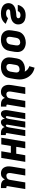

<svg xmlns="http://www.w3.org/2000/svg" viewBox="1708 -2484 783 4240"><g transform="rotate(90 2100.0 -363.5)"><path d="M280 8Q249 8 219.5 4.5Q190 1 163 -8.5Q136 -18 112.5 -34Q89 -50 73.5 -73.5Q58 -97 52 -126Q46 -155 51 -185Q53 -197 57 -209.5Q61 -222 67.5 -233.5Q74 -245 83 -255Q92 -265 102 -273.5Q112 -282 123.5 -288.5Q135 -295 147 -300.5Q159 -306 171.5 -309.5Q184 -313 196.5 -316Q209 -319 221.5 -321Q234 -323 246 -325Q258 -327 270.5 -328.5Q283 -330 295.5 -331Q308 -332 320.5 -332.5Q333 -333 345.5 -335.5Q358 -338 369 -347Q380 -356 382 -368Q384 -381 379 -393Q374 -405 363.5 -412Q353 -419 340.5 -421.5Q328 -424 314 -424Q300 -424 286 -421Q272 -418 259 -410.5Q246 -403 237 -390.5Q228 -378 225 -364H87Q92 -389 103 -412.5Q114 -436 130.5 -457Q147 -478 169 -494.5Q191 -511 215 -520.5Q239 -530 264.5 -534Q290 -538 314 -538Q343 -538 370.5 -534Q398 -530 423 -520Q448 -510 468 -493Q488 -476 500.5 -452.5Q513 -429 517 -401.5Q521 -374 517 -346Q515 -333 510.5 -321Q506 -309 499.5 -297.5Q493 -286 484.5 -276Q476 -266 466 -257Q456 -248 444.5 -241.5Q433 -235 421 -229.5Q409 -224 396.5 -220.5Q384 -217 372 -214Q360 -211 347.5 -209Q335 -207 322.5 -205Q310 -203 297.5 -201.5Q285 -200 272.5 -199Q260 -198 247.5 -197.5Q235 -197 222.5 -194.5Q210 -192 199 -183.5Q188 -175 185 -163Q184 -152 188 -142.5Q192 -133 200 -126.5Q208 -120 217.5 -116Q227 -112 237 -109.5Q247 -107 258 -106.5Q269 -106 280 -106Q293 -106 307 -107.5Q321 -109 334.5 -114.5Q348 -120 360 -128.5Q372 -137 381 -149L505 -98Q486 -70 459.5 -49Q433 -28 403.5 -15Q374 -2 342 3Q310 8 280 8Z M856 8Q824 8 792.5 2.5Q761 -3 734 -18Q707 -33 687 -56Q667 -79 657 -108.5Q647 -138 646.5 -170.5Q646 -203 652 -235L670 -345Q674 -373 684.5 -400Q695 -427 713.5 -450.5Q732 -474 756.5 -491.5Q781 -509 808.5 -519.5Q836 -530 863.5 -535.5Q891 -541 920 -541Q952 -541 983 -533.5Q1014 -526 1041 -512Q1068 -498 1088 -474.5Q1108 -451 1118 -421.5Q1128 -392 1128.5 -359.5Q1129 -327 1124 -295L1105 -185Q1101 -157 1090.5 -130Q1080 -103 1062 -79.5Q1044 -56 1019.5 -38.5Q995 -21 967.5 -10.5Q940 0 912 4Q884 8 856 8ZM859 -112Q877 -112 895.5 -118Q914 -124 928.5 -137.5Q943 -151 951 -168.5Q959 -186 962 -204L980 -314Q983 -333 982.5 -352Q982 -371 974 -386.5Q966 -402 949.5 -410Q933 -418 914 -418Q896 -418 878 -411.5Q860 -405 846 -392Q832 -379 824.5 -361.5Q817 -344 814 -326L795 -216Q792 -197 792.5 -178.5Q793 -160 800.5 -144Q808 -128 824 -120Q840 -112 859 -112Z M1456 8Q1424 8 1392.5 2.5Q1361 -3 1334 -18Q1307 -33 1287 -56Q1267 -79 1257 -108.5Q1247 -138 1246.5 -170.5Q1246 -203 1252 -235L1270 -345Q1274 -371 1284.5 -396.5Q1295 -422 1313 -443.5Q1331 -465 1354.5 -480.5Q1378 -496 1404 -505.5Q1430 -515 1456 -519Q1482 -523 1509 -523Q1522 -523 1535.5 -521.5Q1549 -520 1562 -517Q1553 -535 1540.5 -551.5Q1528 -568 1512.5 -581Q1497 -594 1479 -603.5Q1461 -613 1441 -619L1474 -735Q1509 -728 1541.5 -714Q1574 -700 1601.5 -679.5Q1629 -659 1651.5 -633Q1674 -607 1691 -576.5Q1708 -546 1718.5 -512Q1729 -478 1732.5 -442Q1736 -406 1733 -369Q1730 -332 1724 -295L1705 -185Q1701 -157 1690.5 -130Q1680 -103 1662 -79.5Q1644 -56 1619.5 -38.5Q1595 -21 1567.5 -10.5Q1540 0 1512 4Q1484 8 1456 8ZM1459 -112Q1477 -112 1495.5 -118Q1514 -124 1528.5 -137.5Q1543 -151 1551 -168.5Q1559 -186 1562 -204L1578 -305Q1581 -323 1580 -341Q1579 -359 1570.5 -374Q1562 -389 1545.5 -396Q1529 -403 1511 -403Q1494 -403 1477.5 -398.5Q1461 -394 1447 -383.5Q1433 -373 1424.5 -357.5Q1416 -342 1414 -326L1395 -216Q1392 -197 1392.5 -178.5Q1393 -160 1400.5 -144Q1408 -128 1424 -120Q1440 -112 1459 -112Z M2010 8Q1981 8 1954 -0.5Q1927 -9 1907 -26.5Q1887 -44 1874.5 -69Q1862 -94 1857 -121Q1852 -148 1853.5 -177Q1855 -206 1860 -235L1908 -530H2055L2003 -216Q2001 -204 2000.5 -192Q2000 -180 2001 -168.5Q2002 -157 2006 -146Q2010 -135 2017.5 -127Q2025 -119 2036.5 -115.5Q2048 -112 2060 -112Q2076 -112 2091.5 -116.5Q2107 -121 2120 -131.5Q2133 -142 2140.5 -157Q2148 -172 2151 -188L2208 -530H2354L2290 -140Q2289 -134 2289.5 -128.5Q2290 -123 2293.5 -119Q2297 -115 2302.5 -113.5Q2308 -112 2313 -112H2333V8H2293Q2269 8 2244.5 4Q2220 0 2199 -10.5Q2178 -21 2163.5 -39Q2149 -57 2143 -80Q2133 -62 2119.5 -44.5Q2106 -27 2088.5 -14.5Q2071 -2 2050.5 3Q2030 8 2010 8Z M2681 8Q2663 8 2647.5 1.5Q2632 -5 2622 -18Q2612 -31 2607 -47Q2602 -63 2600 -80Q2593 -63 2583 -47Q2573 -31 2559 -18.5Q2545 -6 2527.5 1Q2510 8 2493 8Q2475 8 2458.5 0.5Q2442 -7 2432 -21Q2422 -35 2417.5 -52Q2413 -69 2411.5 -87Q2410 -105 2411.5 -123.5Q2413 -142 2417 -161L2478 -530H2610L2545 -139Q2544 -132 2544 -125.5Q2544 -119 2546 -113Q2548 -107 2553 -103.5Q2558 -100 2565 -100Q2573 -100 2579.5 -106Q2586 -112 2590 -119.5Q2594 -127 2596.5 -135Q2599 -143 2601 -151Q2603 -159 2605 -167Q2607 -175 2608 -183L2665 -530H2798L2733 -139Q2732 -132 2732 -125.5Q2732 -119 2734 -113Q2736 -107 2741 -103.5Q2746 -100 2753 -100Q2761 -100 2767.5 -106Q2774 -112 2777.5 -119.5Q2781 -127 2784 -135Q2787 -143 2789 -151Q2791 -159 2792.5 -167Q2794 -175 2796 -183L2853 -530H2985L2919 -128Q2918 -122 2918.5 -116.5Q2919 -111 2922.5 -107Q2926 -103 2931 -101.5Q2936 -100 2942 -100H2962V8H2924Q2901 8 2878.5 4.5Q2856 1 2837 -9.5Q2818 -20 2804.5 -37Q2791 -54 2786 -75Q2779 -59 2769 -44Q2759 -29 2745.5 -17Q2732 -5 2715 1.5Q2698 8 2681 8Z M3021 0 3108 -530H3255L3222 -330H3374L3408 -530H3554L3467 0H3320L3355 -211H3203L3168 0Z M3810 8Q3781 8 3754 -0.5Q3727 -9 3707 -26.5Q3687 -44 3674.5 -69Q3662 -94 3657 -121Q3652 -148 3653.5 -177Q3655 -206 3660 -235L3708 -530H3855L3803 -216Q3801 -204 3800.5 -192Q3800 -180 3801 -168.5Q3802 -157 3806 -146Q3810 -135 3817.5 -127Q3825 -119 3836.5 -115.5Q3848 -112 3860 -112Q3876 -112 3891.5 -116.5Q3907 -121 3920 -131.5Q3933 -142 3940.5 -157Q3948 -172 3951 -188L4008 -530H4154L4090 -140Q4089 -134 4089.5 -128.5Q4090 -123 4093.5 -119Q4097 -115 4102.5 -113.5Q4108 -112 4113 -112H4133V8H4093Q4069 8 4044.5 4Q4020 0 3999 -10.5Q3978 -21 3963.5 -39Q3949 -57 3943 -80Q3933 -62 3919.5 -44.5Q3906 -27 3888.5 -14.5Q3871 -2 3850.5 3Q3830 8 3810 8Z"/></g></svg>

Font: Iosevka Curly Heavy Extended
Style: Italic
Weight: 900
Width: 7
Italic angle: -9°
Monospace: yes
Designer: Belleve Invis
Foundry: Belleve Invis
Version: Version 11.1.0; ttfautohint (v1.8.3)